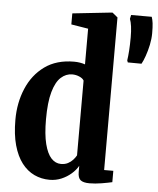

<svg xmlns="http://www.w3.org/2000/svg" viewBox="-57 -868 763 927"><g transform="rotate(5 325.0 -405.0)"><path d="M218 11Q178 11 143.5 -5.2Q109 -21.5 83.2 -55Q57.5 -88.5 43 -140.2Q28.5 -192 28.5 -263.5Q28.5 -346 57.8 -415.2Q87 -484.5 144.2 -526Q201.5 -567.5 286.5 -567.5Q302 -567.5 315.5 -565.2Q329 -563 340 -559V-732L257.5 -745.5V-799L446.5 -819.5H451L476.5 -798.5V-59H521V-4Q501.5 0.5 470.2 5.8Q439 11 411.5 11Q381.5 11 368.2 0.5Q355 -10 355 -39V-69Q343.5 -48 322.5 -29.8Q301.5 -11.5 274.8 -0.2Q248 11 218 11ZM266 -70Q285.5 -70 299.8 -77.5Q314 -85 324 -96Q334 -107 340 -118V-480.5Q334.5 -491 318 -498.2Q301.5 -505.5 283 -505.5Q253 -505.5 228.5 -483.5Q204 -461.5 189.8 -411.5Q175.5 -361.5 175.5 -278.5Q175.5 -205.5 187.2 -159.2Q199 -113 219.2 -91.5Q239.5 -70 266 -70ZM611.5 -586 545 -586.5 541.5 -596Q544.5 -615 546.5 -644Q548.5 -673 548.5 -708.5Q548.5 -738.5 545.5 -760.8Q542.5 -783 537 -797L541 -816H641Q645.5 -803.5 647.8 -785.5Q650 -767.5 650 -737Q650 -710 643.8 -680.2Q637.5 -650.5 628.5 -625.2Q619.5 -600 611.5 -586Z"/></g></svg>

Font: Merriweather 24pt SemiCondensed
Style: Bold
Weight: 700
Width: 4
Designer: Eben Sorkin
Foundry: Eben Sorkin
Version: Version 2.100